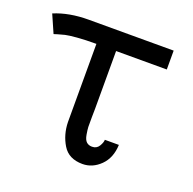

<svg xmlns="http://www.w3.org/2000/svg" viewBox="-97 -566 673 669"><g transform="rotate(20 239.5 -232.0)"><path d="M-4 -449Q51 -472 123 -472H438V-402H250V-187Q250 -183 249.5 -157Q249 -131 249.5 -120.5Q250 -110 253 -92.5Q256 -75 264 -67.5Q272 -60 285 -60Q302 -60 310.5 -74Q319 -88 319 -98H371Q369 -49 340 -20.5Q311 8 274 8Q223 8 200.5 -29Q178 -66 177 -112V-194V-402Q136 -402 106 -399.5Q76 -397 63.5 -394Q51 -391 39.5 -387.5Q28 -384 25 -383Z"/></g></svg>

Font: Coval
Style: ExtraLight
Weight: 250
Foundry: Context Ltd
Version: Version 001.000